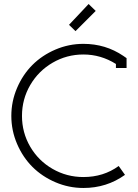

<svg xmlns="http://www.w3.org/2000/svg" viewBox="-20 -913 682 951"><path d="M354 -758.8 321.8 -790 418.9 -893.1 454.1 -858.9ZM393.1 18.1Q320.8 18.1 254.6 -10.3Q188.5 -38.6 140.6 -86.4Q92.8 -134.3 64.5 -200.4Q36.1 -266.6 36.1 -338.9Q36.1 -411.1 64.5 -477.3Q92.8 -543.5 140.6 -591.3Q188.5 -639.2 254.6 -667.5Q320.8 -695.8 393.1 -695.8Q502.9 -695.8 590.8 -636.2L606.9 -625V-576.2H554.2V-596.2Q479.5 -643.1 393.1 -643.1Q310.5 -643.1 240.5 -602.3Q170.4 -561.5 129.6 -491.5Q88.9 -421.4 88.9 -338.9Q88.9 -256.3 129.6 -186.5Q170.4 -116.7 240.5 -76.4Q310.5 -36.1 393.1 -36.1Q492.7 -36.1 567.9 -90.8L599.1 -46.9Q508.3 18.1 393.1 18.1Z"/></svg>

Font: Rawengulk
Style: Demibold
Weight: 600
Version: Version 0.92